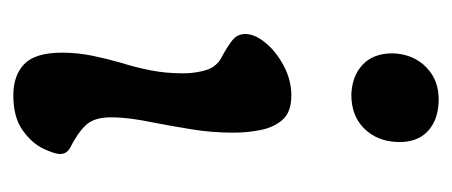

<svg xmlns="http://www.w3.org/2000/svg" viewBox="-215 -453 678 288"><g transform="rotate(90 124.0 -309.0)"><path d="M122 -497Q94 -498 77 -514Q60 -530 60 -559Q61 -590 81 -609.5Q101 -629 132 -628Q161 -627 177.5 -611Q194 -595 193 -566Q192 -536 173 -516.5Q154 -497 122 -497ZM123 10Q93 10 76 -6.5Q59 -23 59 -63Q59 -86 63.5 -108Q68 -130 74 -151Q81 -173 85.5 -196Q90 -219 90 -245Q90 -263 85 -279.5Q80 -296 63 -304Q50 -311 40.5 -318.5Q31 -326 31 -338Q31 -352 44 -368Q57 -384 78.5 -395.5Q100 -407 123 -407Q148 -407 159.5 -394Q171 -381 175 -361Q179 -341 179 -320Q179 -288 174 -257.5Q169 -227 164 -201Q160 -182 158 -166Q156 -150 156 -136Q156 -111 168 -98.5Q180 -86 202 -75Q211 -70 211 -60Q211 -52 203 -35Q195 -18 175.5 -4Q156 10 123 10Z"/></g></svg>

Font: Akaya Telivigala
Style: Regular
Weight: 400
Designer: Vaishnavi Murthy Yerkadithaya, Juan Luis Blanco Aristondo
Version: Version 1.002; ttfautohint (v1.8.3)